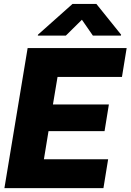

<svg xmlns="http://www.w3.org/2000/svg" viewBox="-20 -977 678 997"><path d="M2.9 0 123.5 -727.5H637.7L613.3 -577.6H278.8L254.9 -434.6H545.4L522.9 -295.9H231.9L208 -149.9H541.5L517.1 0ZM462.4 -792 405.3 -874.5 321.8 -792H176.3L177.2 -796.9L356.4 -956.5H480.5L608.9 -796.9L607.9 -792Z"/></svg>

Font: Inter Display Extra Bold
Style: Italic
Weight: 800
Italic angle: -9.39999°
Designer: Rasmus Andersson
Foundry: rsms
Version: Version 4.000;git-4fc901f